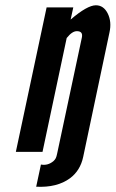

<svg xmlns="http://www.w3.org/2000/svg" viewBox="-20 -575 438 727"><path d="M117 132Q196 136 245 100Q284 71 295 19L394.5 -452Q403.5 -492.5 388 -523.8Q372.5 -555 343 -555Q310.5 -555 247.5 -501L257.5 -547H156.5L40 0H141L232.5 -431Q253 -457 271 -457Q295 -457 290 -433L196.5 6Q194 18.5 191 24.2Q188 30 182.5 35Q161 53 135 48Z"/></svg>

Font: League Gothic
Style: Italic
Weight: 400
Designer: The League of Moveable Type
Version: Version 1.600; ttfautohint (v1.8.3)